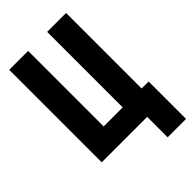

<svg xmlns="http://www.w3.org/2000/svg" viewBox="-259 -802 1048 1048"><g transform="rotate(-45 265.0 -278.0)"><path d="M31 0H382V158H524V-131H470V-714H324V-131H177V-714H31Z"/></g></svg>

Font: Noto Sans Mono Condensed ExtraBold
Style: Regular
Weight: 800
Width: 3
Designer: Monotype Design Team
Foundry: Monotype Imaging Inc.
Version: Version 2.014